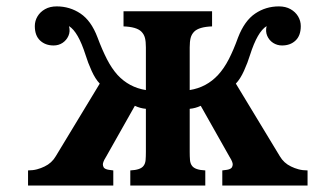

<svg xmlns="http://www.w3.org/2000/svg" viewBox="-20 -575 1040 595"><path d="M155.8 -555.2Q196.3 -555.2 229.5 -533Q262.7 -510.7 282.2 -459Q296.4 -420.9 311.3 -391.8Q326.2 -362.8 344.2 -342.8Q379.9 -304.2 432.1 -295.9V-428.2Q432.1 -446.3 429.2 -457.5Q426.3 -468.8 418 -477.1Q403.3 -491.7 362.8 -493.2V-540H637.2V-493.2Q596.7 -491.7 582 -477.1Q573.7 -468.8 570.8 -457.5Q567.9 -446.3 567.9 -428.2V-295.9Q620.1 -304.2 655.8 -342.8Q674.3 -362.8 689.2 -391.8Q704.1 -420.9 717.8 -459Q737.8 -510.7 770.8 -533Q803.7 -555.2 844.2 -555.2Q865.2 -555.2 880.4 -546.6Q895.5 -538.1 903.8 -524.2Q912.1 -510.3 912.1 -494.1Q912.1 -464.8 896 -449.5Q879.9 -434.1 854 -434.1Q838.9 -434.1 826.4 -442.1Q814 -450.2 808.1 -463.9Q802.2 -477.5 806.2 -494.1Q777.8 -476.6 754.9 -404.8Q747.6 -380.9 736.1 -355.5Q724.6 -330.1 710.9 -315.9L847.2 -90.8Q859.4 -69.8 881.8 -59.1Q892.6 -53.7 905.3 -50.3Q918 -46.9 933.1 -46.9V0H668.9V-46.9Q676.8 -47.9 682.1 -48.6Q687.5 -49.3 690.9 -50.8Q697.3 -53.2 699.2 -57.4Q701.2 -61.5 701.2 -65.9Q701.2 -68.8 699.2 -74.2Q697.3 -79.6 690.9 -89.8L602.1 -247.1Q585.4 -239.3 567.9 -237.8V-104Q567.9 -89.8 568.8 -78.9Q569.8 -67.9 575.2 -61Q584.5 -48.3 616.2 -46.9V0H383.8V-46.9Q415.5 -48.3 424.8 -61Q430.2 -67.9 431.2 -78.9Q432.1 -89.8 432.1 -104V-237.8Q414.6 -239.3 397.9 -247.1L309.1 -89.8Q302.7 -79.6 300.8 -74.2Q298.8 -68.8 298.8 -65.9Q298.8 -61.5 300.8 -57.4Q302.7 -53.2 309.1 -50.8Q313 -49.3 318.1 -48.6Q323.2 -47.9 331.1 -46.9V0H66.9V-46.9Q82 -46.9 94.7 -50.3Q107.4 -53.7 118.2 -59.1Q140.6 -69.8 152.8 -90.8L289.1 -315.9Q275.4 -330.1 263.9 -355.5Q252.4 -380.9 245.1 -404.8Q222.2 -476.6 193.8 -494.1Q198.2 -477.5 192.1 -463.9Q186 -450.2 173.8 -442.1Q161.6 -434.1 146 -434.1Q120.6 -434.1 104.2 -449.5Q87.9 -464.8 87.9 -494.1Q87.9 -510.3 96.2 -524.2Q104.5 -538.1 119.6 -546.6Q134.8 -555.2 155.8 -555.2Z"/></svg>

Font: BIZ UDMincho
Style: Bold
Weight: 700
Monospace: yes
Designer: TypeBank Co., Ltd.
Foundry: Morisawa Inc.
Version: Version 1.06